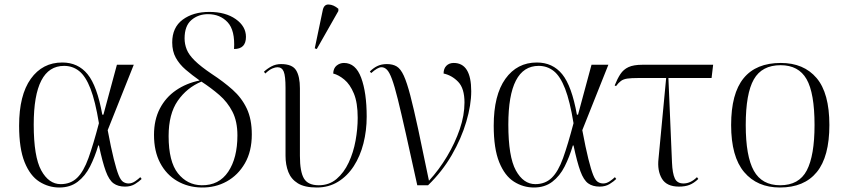

<svg xmlns="http://www.w3.org/2000/svg" viewBox="-20 -824 3763 854"><path d="M244 10Q196 10 155 -16Q114 -42 89.5 -102.5Q65 -163 65 -265Q65 -401 117 -473.5Q169 -546 257 -546Q327 -546 369.5 -494Q412 -442 435 -314H440L500 -536H575L459 -245Q474 -165 486 -117Q498 -69 507.5 -45.5Q517 -22 528 -15Q539 -8 552 -8Q567 -8 581.5 -18Q596 -28 604 -36L610 -28Q599 -17 580.5 -5.5Q562 6 536 6Q505 6 485 -8.5Q465 -23 450.5 -62.5Q436 -102 420 -177H417Q402 -126 380.5 -83.5Q359 -41 325.5 -15.5Q292 10 244 10ZM250 -5Q294 -5 323 -33Q352 -61 373.5 -121Q395 -181 420 -276Q404 -374 382.5 -429.5Q361 -485 332 -508Q303 -531 265 -531Q130 -531 130 -270Q130 -127 163.5 -66Q197 -5 250 -5Z M876 10Q816 9 768 -19Q720 -47 692.5 -99Q665 -151 665 -224Q665 -291 691 -341Q717 -391 763 -422.5Q809 -454 868 -466Q834 -490 806 -514Q778 -538 762 -567Q746 -596 746 -635Q746 -702 792.5 -736.5Q839 -771 911 -771Q983 -771 1028.5 -739Q1074 -707 1074 -660Q1074 -606 1021 -606Q1026 -689 992.5 -725Q959 -761 905 -761Q862 -761 831.5 -735Q801 -709 801 -653Q801 -628 810.5 -604Q820 -580 846.5 -554Q873 -528 922 -495Q974 -461 1014.5 -425Q1055 -389 1077.5 -341.5Q1100 -294 1100 -226Q1100 -151 1069.5 -98Q1039 -45 988.5 -17Q938 11 876 10ZM877 0Q954 1 995 -60Q1036 -121 1036 -222Q1036 -284 1014 -327Q992 -370 955.5 -401.5Q919 -433 876 -461Q811 -434 770.5 -375.5Q730 -317 730 -219Q730 -105 771.5 -53Q813 -1 877 0Z M1389 10Q1335 10 1305 -8.5Q1275 -27 1262.5 -59Q1250 -91 1250 -131V-433Q1250 -486 1242 -505.5Q1234 -525 1214 -525Q1205 -525 1191.5 -519.5Q1178 -514 1160 -497L1154 -505Q1169 -519 1188 -529Q1207 -539 1230 -539Q1280 -539 1297 -511.5Q1314 -484 1314 -431V-131Q1314 -60 1332 -30Q1350 0 1398 0Q1444 0 1477 -28Q1510 -56 1531 -101Q1552 -146 1561.5 -198.5Q1571 -251 1571 -300Q1571 -367 1554 -408Q1537 -449 1511.5 -470Q1486 -491 1462 -497Q1463 -521 1477.5 -532.5Q1492 -544 1510 -544Q1562 -544 1586.5 -478Q1611 -412 1611 -305Q1611 -243 1596.5 -186Q1582 -129 1553.5 -85Q1525 -41 1483.5 -15.5Q1442 10 1389 10ZM1389 -606 1380 -609 1415 -776Q1420 -805 1442 -804Q1464 -803 1485 -785V-775Z M1836 0Q1806 -137 1785 -230.5Q1764 -324 1749.5 -382.5Q1735 -441 1723.5 -472Q1712 -503 1701 -514Q1690 -525 1677 -525Q1660 -525 1631 -499L1625 -506Q1641 -522 1659 -530.5Q1677 -539 1701 -539Q1727 -539 1744.5 -528.5Q1762 -518 1776 -487.5Q1790 -457 1805 -399.5Q1820 -342 1840 -249.5Q1860 -157 1888 -20Q1933 -69 1968.5 -128.5Q2004 -188 2025 -249.5Q2046 -311 2046 -368Q2046 -431 2018 -460Q1990 -489 1953 -497Q1953 -519 1965.5 -531.5Q1978 -544 1998 -544Q2076 -544 2076 -418Q2076 -357 2054 -282.5Q2032 -208 1989.5 -134.5Q1947 -61 1884 0Z M2355 10Q2307 10 2266 -16Q2225 -42 2200.5 -102.5Q2176 -163 2176 -265Q2176 -401 2228 -473.5Q2280 -546 2368 -546Q2438 -546 2480.5 -494Q2523 -442 2546 -314H2551L2611 -536H2686L2570 -245Q2585 -165 2597 -117Q2609 -69 2618.5 -45.5Q2628 -22 2639 -15Q2650 -8 2663 -8Q2678 -8 2692.5 -18Q2707 -28 2715 -36L2721 -28Q2710 -17 2691.5 -5.5Q2673 6 2647 6Q2616 6 2596 -8.5Q2576 -23 2561.5 -62.5Q2547 -102 2531 -177H2528Q2513 -126 2491.5 -83.5Q2470 -41 2436.5 -15.5Q2403 10 2355 10ZM2361 -5Q2405 -5 2434 -33Q2463 -61 2484.5 -121Q2506 -181 2531 -276Q2515 -374 2493.5 -429.5Q2472 -485 2443 -508Q2414 -531 2376 -531Q2241 -531 2241 -270Q2241 -127 2274.5 -66Q2308 -5 2361 -5Z M3000 6Q2945 6 2924 -29.5Q2903 -65 2909 -118L2943 -477H2819Q2788 -477 2770.5 -474.5Q2753 -472 2742 -464Q2731 -456 2720 -441L2714 -444Q2726 -474 2739.5 -494.5Q2753 -515 2775.5 -525.5Q2798 -536 2838 -536H3152L3145 -477H2953L2969 -101Q2971 -53 2981.5 -30.5Q2992 -8 3020 -8Q3052 -8 3080 -36L3086 -28Q3066 -9 3046.5 -1.5Q3027 6 3000 6Z M3449 10Q3348 10 3290 -58.5Q3232 -127 3232 -268Q3232 -408 3287.5 -476Q3343 -544 3453 -544Q3555 -544 3612 -477Q3669 -410 3669 -268Q3669 -127 3613 -58.5Q3557 10 3449 10ZM3450 0Q3534 0 3568.5 -66Q3603 -132 3603 -268Q3603 -410 3567.5 -472Q3532 -534 3452 -534Q3369 -534 3333 -471Q3297 -408 3297 -268Q3297 -129 3333 -64.5Q3369 0 3450 0Z"/></svg>

Font: Noto Serif Display Light
Style: Regular
Weight: 300
Designer: Monotype Design Team
Foundry: Monotype Imaging Inc.
Version: Version 2.009